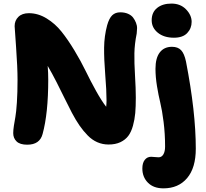

<svg xmlns="http://www.w3.org/2000/svg" viewBox="-20 -783 1142 1063"><path d="M942.9 -574.2Q887.7 -574.2 853.8 -601.8Q819.8 -629.4 819.8 -670.9Q819.8 -714.8 849.9 -739Q879.9 -763.2 929.2 -763.2Q979 -763.2 1010 -731.2Q1041 -699.2 1041 -662.1Q1041 -626 1016.6 -600.1Q992.2 -574.2 942.9 -574.2ZM130.9 18.1Q90.3 18.1 71.8 0Q53.2 -18.1 53.2 -45.9Q53.2 -63 56.9 -86.9Q60.5 -110.8 65.2 -136Q69.8 -161.1 73.5 -215.8Q77.1 -270.5 77.1 -341.8Q77.1 -409.7 69.1 -520.8Q61 -631.8 61 -638.2Q61 -669.4 81.8 -689.7Q102.5 -710 140.1 -710Q190.9 -710 238.3 -680.9Q285.6 -651.9 321 -607.4Q356.4 -563 392.3 -503.4Q428.2 -443.8 454.6 -389.4Q481 -335 512.2 -278.8Q543.5 -222.7 567.9 -191.9Q569.8 -211.4 569.8 -227.1Q569.8 -281.7 562.7 -368.7Q555.7 -455.6 556.4 -519.3Q557.1 -583 573.2 -643.1Q584 -681.6 601.1 -698.2Q618.2 -714.8 646 -714.8Q669.9 -714.8 688.5 -706.8Q707 -698.7 716.8 -685.8Q726.6 -672.9 732.9 -657Q739.3 -641.1 738.8 -625.7Q738.3 -610.4 736.8 -597.2Q725.1 -539.6 724.1 -488.3Q723.1 -437 727.5 -364.5Q731.9 -292 731.9 -242.2Q731.9 -192.9 728.8 -157Q725.6 -121.1 716.1 -86.7Q706.5 -52.2 690.2 -30.5Q673.8 -8.8 646.5 4.2Q619.1 17.1 581.1 17.1Q547.9 17.1 518.8 4.4Q489.7 -8.3 465.6 -33Q441.4 -57.6 420.7 -87.4Q399.9 -117.2 377.9 -158.9Q356 -200.7 337.4 -239.3Q318.8 -277.8 293.2 -328.1Q267.6 -378.4 244.1 -418Q247.1 -378.9 247.1 -341.8Q247.1 -155.3 215.8 -41Q200.2 18.1 130.9 18.1ZM884.8 259.8Q830.1 259.8 799.1 228.5Q768.1 197.3 768.1 149.9Q768.1 119.1 781.5 102.1Q794.9 85 816.9 85Q824.2 85 836.4 86.4Q848.6 87.9 857.9 87.9Q875 87.9 884.5 71.8Q894 55.7 894 28.8Q894 -42.5 885.7 -107.9Q877.4 -173.3 867.4 -214.4Q857.4 -255.4 849.1 -306.2Q840.8 -356.9 840.8 -401.9Q840.8 -461.9 864.7 -492.9Q888.7 -523.9 932.1 -523.9Q964.8 -523.9 982.7 -505.1Q1000.5 -486.3 1009.8 -441.9Q1064 -163.1 1064 40Q1064 146.5 1015.9 203.1Q967.8 259.8 884.8 259.8ZM509.8 -106Q510.7 -106.4 512.9 -107.4Q515.1 -108.4 516.1 -108.9Z"/></svg>

Font: Shantell Sans Normal
Style: Regular
Weight: 800
Designer: Stephen Nixon, Anya Danilova, Shantell Martin
Foundry: Arrow Type
Version: Version 1.006;[559af2be0]